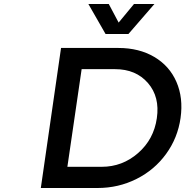

<svg xmlns="http://www.w3.org/2000/svg" viewBox="-20 -940 927 960"><path d="M184.1 0 285.2 -700.2H571.8Q675.3 -700.2 751.5 -655.3Q827.6 -610.4 862.3 -530.3Q897 -450.2 882.8 -350.1Q868.7 -250.5 810.5 -170.4Q752.4 -90.3 662.4 -45.2Q572.3 0 467.8 0ZM316.9 -106H488.8Q591.8 -106 670.4 -174.6Q749 -243.2 764.2 -349.1Q779.8 -455.6 719.7 -524.9Q659.7 -594.2 555.2 -594.2H388.2ZM421.9 -919.9H523.9L573.2 -827.1L649.9 -919.9H752L622.1 -770H507.8Z"/></svg>

Font: Trueno
Style: Italic
Weight: 400
Designer: Julieta Ulanovsky
Foundry: Julieta Ulanovsky
Version: Version 3.001b | FøM Fix